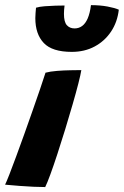

<svg xmlns="http://www.w3.org/2000/svg" viewBox="-47 -741 491 762"><path d="M132.4 1.4Q112.1 1.4 85.8 0.2Q59.4 -1 30.5 -3.2Q1.6 -5.4 -26.8 -8.1Q-21.4 -19 -9.8 -48.6Q1.8 -78.2 17 -119.6Q32.2 -161 49.1 -207.9Q65.9 -254.9 82.1 -301.2Q98.4 -347.6 111.9 -387.1Q125.4 -426.6 133.6 -452.5Q152.1 -457.5 179.1 -459.6Q206.1 -461.8 232.7 -462.2Q259.2 -462.8 275.8 -462.8Q273.1 -445.6 263.9 -409.3Q254.6 -373 240.9 -325.7Q227.2 -278.4 211.8 -227.8Q196.2 -177.1 181 -130.6Q165.8 -84.1 153 -49.1Q140.2 -14.1 132.4 1.4ZM424.5 -702.5Q418.9 -653.4 393.8 -615.7Q368.6 -578 328.8 -556.6Q288.9 -535.1 237.9 -535.1Q160.1 -535.1 126.7 -570.4Q93.2 -605.8 93.2 -668.9Q93.2 -678.6 94.1 -689.2Q94.9 -699.8 95.9 -710.4Q109.2 -714.5 130.2 -716.2Q151.1 -717.9 172.8 -718.5Q194.5 -719.1 209.2 -719.1Q208.1 -710 207.4 -701.7Q206.8 -693.4 206.8 -686Q206.8 -654 218.2 -641.1Q229.8 -628.2 248.9 -628.2Q266.1 -628.2 279.2 -638Q292.4 -647.8 301.2 -668.2Q310 -688.8 314 -720.6Q350.6 -720.6 380.2 -715Q409.8 -709.4 424.5 -702.5Z"/></svg>

Font: Grandstander Thin
Style: Italic
Weight: 100
Italic angle: -15°
Designer: Tyler Finck
Foundry: Etcetera Type Co
Version: Version 1.200